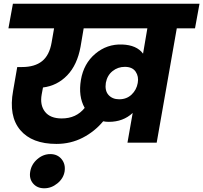

<svg xmlns="http://www.w3.org/2000/svg" viewBox="-20 -760 1083 1023"><path d="M659.2 0 687 -158.2Q636.2 -110.8 560.1 -110.8Q543 -110.8 529.8 -113.8Q484.4 -59.1 420.4 -26.1Q356.4 6.8 280.8 6.8Q149.9 6.8 87.6 -67.4Q25.4 -141.6 49.8 -275.9L71.8 -402.8H97.2Q165 -402.8 204.1 -434.1Q243.2 -465.3 254.9 -533.2L268.1 -608.9H24.9L48.8 -740.2H1043L1019 -608.9H921.9L814.9 0ZM141.1 153.8Q147.5 115.2 178.7 88.1Q210 61 248 61Q286.1 61 308.1 87.9Q330.1 114.7 324.2 153.8Q317.9 190.9 285.9 217Q253.9 243.2 215.8 243.2Q177.7 243.2 156 217.3Q134.3 191.4 141.1 153.8ZM615.2 -231Q654.8 -231 681.2 -256.1Q707.5 -281.2 713.9 -317.9Q720.2 -352.1 702.9 -377.9Q685.5 -403.8 645 -403.8Q607.9 -403.8 579.6 -381.1Q551.3 -358.4 543.9 -318.8Q537.6 -276.9 558.3 -253.9Q579.1 -231 615.2 -231ZM309.1 -128.9Q386.2 -128.9 431.2 -185.1Q396.5 -246.6 411.1 -334Q425.8 -421.4 487.8 -473.6Q549.8 -525.9 630.9 -522.9Q708.5 -520 742.2 -474.1L765.1 -608.9H425.8L409.2 -511.2Q391.6 -414.1 338.1 -358.6Q284.7 -303.2 209 -293.9L202.1 -256.8Q191.9 -200.2 219.7 -164.6Q247.6 -128.9 309.1 -128.9Z"/></svg>

Font: SVN-Poppins
Style: Bold Italic
Weight: 700
Italic angle: -10°
Designer: Ninad Kale (Devanagari), Jonny Pinhorn (Latin)
Foundry: Indian Type Foundry
Version: Version 3.002 2017